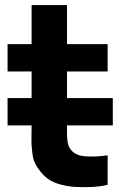

<svg xmlns="http://www.w3.org/2000/svg" viewBox="-20 -739 523 768"><path d="M431.2 -237.3H248Q248 -233.9 248 -224.6Q248 -215.3 248 -211.9Q248 -208.5 248 -200.7Q248 -192.9 248.5 -189.2Q249 -185.5 249.5 -179.4Q250 -173.3 250.7 -169.7Q251.5 -166 252.7 -161.4Q253.9 -156.7 255.6 -153.1Q257.3 -149.4 259.3 -146Q276.9 -117.7 318.8 -113.8Q362.3 -110.8 410.6 -117.7V0Q379.4 8.8 327.1 9.5Q274.9 10.3 245.6 4.4Q205.1 -2.9 179.2 -18.6Q153.3 -34.2 131.3 -66.9Q122.6 -80.1 116.9 -93.8Q111.3 -107.4 109.1 -128.9Q106.9 -150.4 106.2 -159.4Q105.5 -168.5 106 -200Q106.4 -231.4 106.4 -237.3H10.3V-346.7H106.4V-453.1H10.3V-562.5H106.4V-718.8H248V-562.5H410.6V-453.1H248V-346.7H431.2Z"/></svg>

Font: Manrope3 ExtraBold
Style: Bold
Weight: 800
Width: 4
Designer: Mikhail Sharanda
Foundry: Mikhail Sharanda
Version: Version 3.000;PS 003.000;hotconv 1.0.88;makeotf.lib2.5.64775